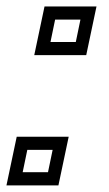

<svg xmlns="http://www.w3.org/2000/svg" viewBox="-28 -560 328 580"><path d="M75.5 -393.5 106.5 -540.5H263.5L232.5 -393.5ZM124.5 -433.2H201L215 -500.8H138.5ZM-8.5 0 22.5 -147H179.5L148.5 0ZM40.5 -39.8H117L131 -107.2H54.5Z"/></svg>

Font: Tourney Thin
Style: Italic
Weight: 100
Italic angle: -12°
Designer: Tyler Finck
Foundry: Etcetera Type Co
Version: Version 1.015